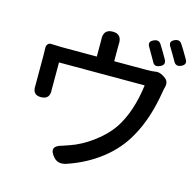

<svg xmlns="http://www.w3.org/2000/svg" viewBox="-123 -962 1148 1130"><g transform="rotate(15 451.5 -397.5)"><path d="M300 19Q247 -41 328 -61Q336 -63 351 -69Q361 -72 366 -74Q436 -98 501 -146Q570 -196 613 -259Q682 -365 703 -529H442H181V-368Q181 -366 181 -363Q186 -304 130 -304Q78 -304 82 -361Q82 -368 82 -374V-546Q82 -574 81 -589Q80 -605 88.5 -614.5Q97 -624 113 -622Q149 -620 173 -620H387V-705Q387 -712 387 -719Q381 -786 440 -786Q499 -786 493 -720Q493 -713 493 -705V-620H691Q722 -620 740 -623Q765 -629 792 -612L800 -607Q830 -588 822 -554Q816 -530 815 -521Q787 -349 721 -234Q670 -141 581 -71.5Q492 -2 375 37Q327 51 300 19ZM716 -675Q691 -720 671 -753Q651 -784 687 -799Q714 -811 729 -789Q738 -775 756 -745Q772 -717 779 -705Q793 -676 760 -662Q729 -648 716 -675ZM835 -711 834 -713Q819 -739 812 -751Q798 -775 791 -786Q770 -817 805 -832Q832 -844 847 -822Q869 -789 898 -738Q913 -711 881 -696Q850 -682 835 -711Z"/></g></svg>

Font: GenSenRounded JP M
Style: Regular
Weight: 500
Version: Version 1.501;PS 1;hotconv 16.6.51;makeotf.lib2.5.65220